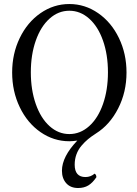

<svg xmlns="http://www.w3.org/2000/svg" viewBox="-20 -696 690 964"><path d="M372.1 248Q334 248 312.5 223.9Q291 199.7 291 161.1Q291 90.8 368.2 9.8Q345.2 13.2 328.1 13.2Q249.5 13.2 183.3 -32.7Q117.2 -78.6 79.1 -158Q41 -237.3 41 -332Q41 -426.3 79.1 -505.1Q117.2 -584 183.3 -629.9Q249.5 -675.8 328.1 -675.8Q406.7 -675.8 472.9 -629.9Q539.1 -584 577.1 -505.1Q615.2 -426.3 615.2 -332Q615.2 -233.4 573.2 -151.4Q531.2 -69.3 461.9 -25.9Q439 -11.2 422.1 2.7Q405.3 16.6 388.9 35.9Q372.6 55.2 363.8 79.1Q355 103 355 130.9Q355 192.9 409.2 192.9Q435.1 192.9 455.1 175.8Q463.9 181.2 463.9 193.8Q444.8 222.2 423.3 235.1Q401.9 248 372.1 248ZM228.8 -62.7Q272.9 -22.9 328.1 -22.9Q383.3 -22.9 427.7 -62.7Q472.2 -102.5 497.1 -173.6Q522 -244.6 522 -333Q522 -421.4 497.1 -492.2Q472.2 -563 427.7 -602.5Q383.3 -642.1 328.1 -642.1Q272.9 -642.1 228.8 -602.5Q184.6 -563 159.7 -492.2Q134.8 -421.4 134.8 -333Q134.8 -244.6 159.7 -173.6Q184.6 -102.5 228.8 -62.7Z"/></svg>

Font: Junicode SmCond
Style: Regular
Weight: 400
Width: 4
Designer: Peter S. Baker
Version: Version 2.206